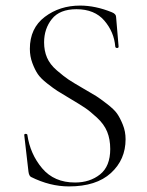

<svg xmlns="http://www.w3.org/2000/svg" viewBox="-20 -656 525 688"><path d="M138 -504Q138 -474 148.5 -449.5Q159 -425 184 -403.5Q209 -382 225.5 -371Q242 -360 280 -338Q313 -319 325 -311.5Q337 -304 363 -284Q389 -264 399.5 -249Q410 -234 420 -209.5Q430 -185 430 -157Q430 -84 377.5 -36Q325 12 227 12Q159 12 91 -22Q84 -26 82 -41L67 -171Q66 -174 68.5 -175.5Q71 -177 74.5 -176Q78 -175 78 -173Q88 -104 131 -53Q174 -2 249 -2Q302 -2 338.5 -31Q375 -60 375 -122Q375 -157 364 -184Q353 -211 327.5 -234.5Q302 -258 284 -270Q266 -282 229 -304Q200 -321 186 -330Q172 -339 149 -357Q126 -375 115.5 -390.5Q105 -406 96 -430Q87 -454 87 -481Q87 -555 140.5 -595.5Q194 -636 267 -636Q322 -636 381 -612Q396 -606 396 -595L405 -489Q405 -484 399.5 -484Q394 -484 393 -489Q389 -541 354 -582Q319 -623 254 -623Q194 -623 166 -588Q138 -553 138 -504Z"/></svg>

Font: t
Style: Regular
Weight: 300
Designer: Christian Thalmann (Catharsis Fonts)
Version: Version 1.000;PS 002.000;hotconv 1.0.88;makeotf.lib2.5.64775